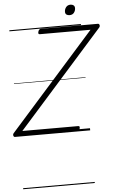

<svg xmlns="http://www.w3.org/2000/svg" viewBox="-144 -1259 1094 1817"><g transform="rotate(-5 403.0 -350.5)"><path d="M-35 0Q-42 0 -46 -6Q-50 -12 -50 -20.5Q-50 -29 -44 -36L766 -948H285Q275 -948 272 -954Q269 -960 273 -973Q277 -986 283.5 -992Q290 -998 299 -998H841Q852 -998 855.5 -985Q859 -972 849 -961L40 -50H570Q581 -50 583 -44Q585 -38 582 -25Q579 -12 572.5 -6Q566 0 556 0ZM581 -1103Q563 -1103 551.5 -1111.5Q540 -1120 540 -1139Q540 -1162 555 -1181.5Q570 -1201 598 -1201Q615 -1201 626.5 -1192Q638 -1183 638 -1165Q638 -1141 623.5 -1122Q609 -1103 581 -1103ZM0 490H680V500H0ZM0 -20H680V0H0ZM0 -505H680V-500H0ZM0 -1010H680V-1000H0Z"/></g></svg>

Font: Playwrite BE VLG Guides
Style: Regular
Weight: 400
Designer: Veronika Burian, José Scaglione
Foundry: TypeTogether
Version: Version 1.003